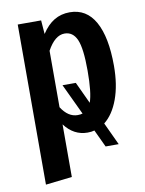

<svg xmlns="http://www.w3.org/2000/svg" viewBox="-85 -603 665 881"><g transform="rotate(-10 247.0 -163.0)"><path d="M369 -13 418 92H357L319 11Q306 15 287 15Q223 15 180 -42V203L57 217V-529H166L171 -465Q197 -505 229 -524Q261 -543 301 -543Q379 -543 419 -471.5Q459 -400 459 -266Q459 -177 435 -111.5Q411 -46 369 -13ZM279 -75 211 -219H273L320 -118Q336 -162 336 -265Q336 -369 318 -410Q300 -451 261 -451Q216 -451 180 -385V-122Q212 -72 256 -72Q269 -72 279 -75Z"/></g></svg>

Font: Fira Sans Extra Condensed Medium
Style: Regular
Weight: 500
Width: 1
Designer: Carrois Corporate & Edenspiekermann AG
Foundry: Carrois Corporate GbR & Edenspiekermann AG
Version: Version 4.203